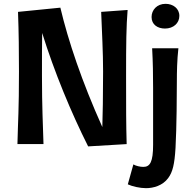

<svg xmlns="http://www.w3.org/2000/svg" viewBox="-20 -752 1005 1002"><path d="M508 -690C512 -582 518 -481 518 -379C518 -249 516 -153 514 -89C407 -327 336 -539 295 -712L74 -690C78 -582 79 -481 79 -379C79 -174 74 -128 71 0H207C204 -103 199 -196 199 -356C199 -434 199 -529 200 -580C264 -375 351 -165 440 12L641 0C638 -103 638 -196 638 -356C638 -528 639 -614 646 -700ZM779 4C779 93 763 119 728 119C712 119 689 114 676 106L647 210C670 221 711 230 742 230C780 230 829 217 858 177C881 146 891 105 896 20C902 -85 903 -270 903 -331C903 -374 904 -439 911 -500H774C778 -425 779 -365 779 -294ZM771 -663C771 -624 802 -603 841 -603C886 -603 916 -632 916 -669C916 -708 883 -732 844 -732C799 -732 771 -700 771 -663Z"/></svg>

Font: CantoraOne
Style: Regular
Weight: 400
Designer: Pablo Impallari, Rodrigo Fuenzalida
Foundry: Pablo Impallari
Version: Version 1.001